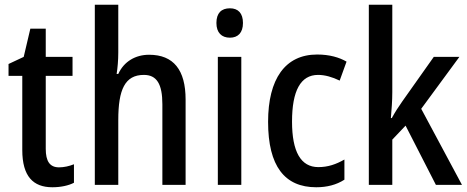

<svg xmlns="http://www.w3.org/2000/svg" viewBox="-20 -780 1971 810"><path d="M229 -74C190 -74 173 -100 173 -152V-460H286V-540H173V-659H108L80 -540L16 -510V-460H74V-147C74 -36 120 10 201 10C236 10 269 3 292 -9V-87C272 -79 250 -74 229 -74Z M479 -558V-760H380V0H479V-274C479 -402 507 -464 587 -464C641 -464 665 -426 665 -340V0H763V-360C763 -485 712 -549 609 -549C552 -549 503 -521 479 -468H472C476 -492 479 -526 479 -558Z M950 -745C914 -745 893 -725 893 -683C893 -642 915 -621 950 -621C984 -621 1005 -642 1005 -683C1005 -724 985 -745 950 -745ZM998 -540H899V0H998Z M1314 10C1359 10 1399 0 1433 -22V-107C1398 -87 1364 -75 1323 -75C1249 -75 1212 -140 1212 -267C1212 -397 1248 -464 1322 -464C1351 -464 1382 -455 1413 -440L1442 -520C1411 -538 1370 -550 1318 -550C1183 -550 1111 -447 1111 -266C1111 -79 1181 10 1314 10Z M1635 -391V-760H1536V0H1635V-191L1691 -250L1819 0H1929L1757 -321L1918 -540H1810L1677 -352C1662 -331 1646 -306 1633 -282H1629C1632 -318 1635 -354 1635 -391Z"/></svg>

Font: Noto Sans Gujarati Condensed Medium
Style: Regular
Weight: 500
Width: 3
Designer: Jelle Bosma - Monotype Design Team, Universal Thirst
Foundry: Monotype Imaging Inc.
Version: Version 2.106